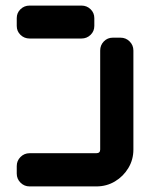

<svg xmlns="http://www.w3.org/2000/svg" viewBox="-20 -668 538 688"><path d="M318 -575Q318 -556 304.5 -543Q291 -530 272 -530H86Q67 -530 53.5 -543Q40 -556 40 -575V-603Q40 -622 53.5 -635Q67 -648 86 -648H272Q291 -648 304.5 -635Q318 -622 318 -603ZM458 -132Q458 -96 440 -66Q422 -36 392 -18Q362 0 325 0H86Q67 0 53.5 -13.5Q40 -27 40 -46V-73Q40 -92 53.5 -105.5Q67 -119 86 -119H325Q339 -119 339 -132V-487Q339 -506 352 -519.5Q365 -533 384 -533H412Q431 -533 444.5 -519.5Q458 -506 458 -487Z"/></svg>

Font: Monomaniac One
Style: Regular
Weight: 400
Version: Version 1.000; ttfautohint (v1.8.3)